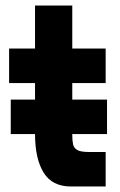

<svg xmlns="http://www.w3.org/2000/svg" viewBox="-20 -676 434 696"><path d="M19 -315H107V-375H13V-500H107V-656H242V-500H363V-375H242V-315H368V-190H242V-186Q242 -166 245 -152.5Q248 -139 260.5 -132Q273 -125 303 -125H363V0H237Q169 0 138 -50.5Q107 -101 107 -190H19Z"/></svg>

Font: Haskoy ExtraBold
Style: Regular
Weight: 800
Designer: Ertekin Erdin
Foundry: Ertekin Erdin
Version: Version 2.000; ttfautohint (v1.8.4.7-5d5b)